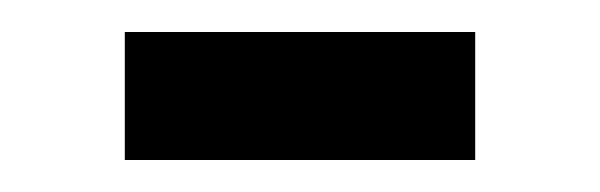

<svg xmlns="http://www.w3.org/2000/svg" viewBox="-20 -413 375 120"><path d="M58 -313H277V-393H58Z"/></svg>

Font: Bounded Light
Style: Regular
Weight: 300
Designer: Vlad Churkin
Version: Version 3.0